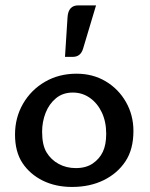

<svg xmlns="http://www.w3.org/2000/svg" viewBox="-20 -704 569 730"><path d="M253.9 6.8Q191.4 6.8 142.6 -17.3Q93.8 -41.5 65.4 -84.2Q37.1 -127 37.1 -192.4Q37.1 -256.8 67.6 -309.6Q98.1 -362.3 151.1 -393.1Q204.1 -423.8 271 -423.8Q333 -423.8 381.8 -394.8Q430.7 -365.7 459 -315.9Q487.3 -266.1 487.3 -206.1Q487.3 -136.2 457 -90.6Q426.8 -44.9 374.3 -19Q321.8 6.8 253.9 6.8ZM268.1 -64.9Q307.1 -64.9 332.8 -82.5Q358.4 -100.1 371.1 -127Q383.8 -153.8 383.8 -195.3Q383.8 -241.2 367.2 -276.4Q350.6 -311.5 321.8 -331.8Q293 -352.1 256.8 -352.1Q218.8 -352.1 192.6 -330.3Q166.5 -308.6 153.3 -274.7Q140.1 -240.7 140.1 -203.1Q140.1 -152.3 157.2 -124.3Q174.3 -96.2 203.4 -80.6Q232.4 -64.9 268.1 -64.9ZM256.8 -487.8H227.1L236.8 -638.7Q239.7 -683.6 277.8 -683.6H345.2L295.9 -519Q286.6 -487.8 256.8 -487.8Z"/></svg>

Font: Bainsley
Style: Regular
Weight: 400
Designer: Paul James MIller
Foundry: High-Logic / Made with FontCreator
Version: Version 1.411;March 28, 2021;FontCreator 13.0.0.2683 64-bit